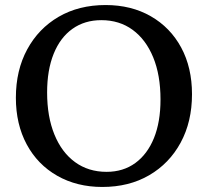

<svg xmlns="http://www.w3.org/2000/svg" viewBox="-20 -726 825 762"><path d="M386 16Q285 16 207 -28.5Q129 -73 86 -153Q43 -233 43 -338Q43 -447 88 -530Q133 -613 213 -659.5Q293 -706 399 -706Q501 -706 578.5 -661.5Q656 -617 699 -537.5Q742 -458 742 -352Q742 -243 697 -160Q652 -77 572 -30.5Q492 16 386 16ZM403 -44Q469 -44 517 -79Q565 -114 591 -178Q617 -242 617 -331Q617 -428 588 -498.5Q559 -569 506.5 -607.5Q454 -646 382 -646Q316 -646 267.5 -611.5Q219 -577 193 -512.5Q167 -448 167 -359Q167 -263 196 -192Q225 -121 278 -82.5Q331 -44 403 -44Z"/></svg>

Font: Platypi Light
Style: Regular
Weight: 400
Version: Version 1.200